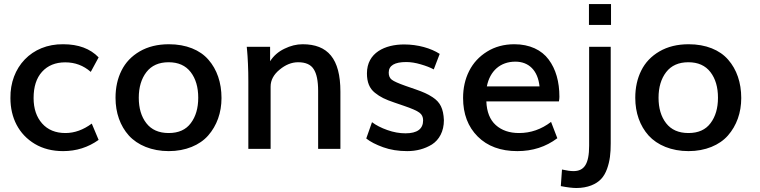

<svg xmlns="http://www.w3.org/2000/svg" viewBox="-20 -731 3731 943"><path d="M290 11.2C355 11.2 413.1 -7.3 464.4 -43.9L430.7 -124C389.2 -93.3 346.2 -77.6 301.3 -77.6C252.9 -77.6 214.8 -93.3 187 -124.5C159.2 -155.8 145 -197.3 145 -249.5C145 -304.7 158.7 -347.7 186.5 -378.4C214.4 -409.2 252.4 -424.8 300.3 -424.8C348.6 -424.8 390.1 -409.2 425.8 -377.9L464.4 -449.2C422.9 -492.2 365.2 -513.7 290.5 -513.7C134.8 -515.6 28.8 -400.4 31.2 -249C31.2 -152.8 71.8 -71.3 151.4 -23.9C190.9 -0.5 237.3 11.2 290 11.2Z M809.1 11.2C891.6 11.2 960.9 -18.1 1002.4 -65.4C1044.9 -113.8 1067.9 -177.2 1067.9 -249.5C1067.9 -325.7 1045.4 -390.1 1003.9 -437.5C962.4 -485.8 894 -513.7 809.6 -513.7C754.4 -513.7 706.5 -502 666 -478.5C626 -455.1 596.2 -423.8 576.7 -384.3C557.1 -345.2 547.4 -300.8 547.4 -250.5C547.4 -176.8 570.3 -112.8 612.8 -65.4C655.8 -18.1 725.1 11.2 809.1 11.2ZM808.6 -77.6C760.3 -77.6 723.6 -93.8 698.7 -126C673.8 -158.2 661.6 -199.7 661.6 -251C661.6 -302.7 674.3 -344.7 699.2 -377C724.1 -409.2 760.7 -425.3 808.1 -425.3C855.5 -425.3 891.6 -409.2 916.5 -377C941.4 -344.7 953.6 -302.7 953.6 -251C953.6 -199.7 941.4 -158.2 917 -126C893.1 -93.8 856.9 -77.6 808.6 -77.6Z M1309.1 0V-305.7C1309.1 -336.9 1323.7 -364.7 1353 -388.7C1382.3 -413.1 1412.6 -425.3 1444.3 -425.3C1481 -425.3 1506.3 -414.1 1520.5 -391.6C1535.2 -369.6 1542.5 -333.5 1542.5 -284.2V0H1651.9V-280.8C1651.9 -442.9 1589.8 -513.7 1466.3 -513.7C1436.5 -513.7 1406.7 -506.3 1377 -491.7C1347.2 -477.5 1323.7 -457 1306.6 -430.2V-501H1191.9L1193.8 -481C1195.3 -467.8 1196.3 -446.8 1197.8 -418.5C1199.2 -390.1 1199.7 -360.8 1199.7 -330.6V0Z M1980 11.2C2024.9 11.2 2065.9 0.5 2101.6 -21.5C2137.2 -44.4 2160.2 -85.9 2160.2 -140.6C2157.7 -197.8 2142.1 -229 2105 -253.4C2092.3 -261.7 2080.1 -268.6 2067.9 -273.9C2055.7 -279.3 2040.5 -285.6 2021.5 -292L1996.1 -300.8C1981.4 -306.2 1973.6 -308.6 1972.2 -309.1C1937.5 -321.3 1914.6 -331.5 1904.3 -339.4C1894 -347.2 1889.2 -358.9 1889.2 -374.5C1889.2 -409.2 1918 -426.3 1975.6 -426.3C1997.6 -426.3 2021.5 -422.4 2046.4 -415C2071.8 -407.7 2093.3 -399.4 2110.4 -390.1L2139.6 -466.3C2096.7 -494.1 2032.7 -512.7 1964.8 -512.7C1871.6 -512.7 1782.2 -472.7 1782.2 -370.6C1782.2 -327.6 1794.4 -296.9 1821.3 -275.4C1848.1 -253.9 1872.1 -242.7 1916.5 -227.5L1963.4 -211.4C2002.4 -198.2 2027.8 -187 2040 -177.7C2052.2 -168.9 2058.1 -156.2 2058.1 -140.1C2058.1 -97.7 2029.3 -76.2 1971.2 -76.2C1942.4 -76.2 1912.6 -81.5 1882.3 -92.3C1852.1 -103 1827.1 -115.7 1807.1 -130.9L1778.8 -50.8C1798.8 -34.7 1826.7 -20.5 1861.8 -7.8C1897 4.9 1936.5 11.2 1980 11.2Z M2371.1 -306.6C2386.2 -382.8 2437.5 -428.2 2511.2 -428.2C2577.1 -428.2 2621.6 -385.3 2629.9 -306.6ZM2521 11.2C2595.7 11.2 2661.1 -9.8 2717.3 -52.2L2686.5 -132.3C2638.7 -95.7 2586.4 -77.6 2529.3 -77.6C2481.9 -77.6 2443.8 -90.8 2415 -116.7C2386.2 -142.6 2370.6 -181.6 2368.7 -232.9H2725.1C2726.6 -241.2 2727.5 -248.5 2727.5 -255.4C2727.5 -329.6 2710 -391.6 2674.8 -438.5C2640.1 -485.8 2581.1 -513.7 2506.3 -513.7C2455.6 -513.7 2410.6 -501.5 2372.1 -477.5C2333.5 -453.6 2304.2 -421.9 2284.2 -382.3C2264.2 -342.8 2254.4 -298.3 2254.4 -250C2254.4 -171.4 2278.3 -108.4 2326.2 -60.5C2374 -12.7 2439 11.2 2521 11.2Z M2981 -608.4V-710.9H2872.6V-608.4ZM2811 192.4C2866.2 192.4 2908.7 173.8 2932.6 147.9C2944.8 134.8 2954.1 118.7 2961.4 98.6C2975.6 59.1 2979.5 22.5 2979.5 -26.9V-501H2873.5V-15.6C2873.5 75.7 2848.6 109.4 2796.4 109.4C2782.2 109.4 2763.7 106.9 2740.2 101.6L2734.4 183.1C2767.1 189.5 2792.5 192.4 2811 192.4Z M3361.8 11.2C3444.3 11.2 3513.7 -18.1 3555.2 -65.4C3597.7 -113.8 3620.6 -177.2 3620.6 -249.5C3620.6 -325.7 3598.1 -390.1 3556.6 -437.5C3515.1 -485.8 3446.8 -513.7 3362.3 -513.7C3307.1 -513.7 3259.3 -502 3218.8 -478.5C3178.7 -455.1 3148.9 -423.8 3129.4 -384.3C3109.9 -345.2 3100.1 -300.8 3100.1 -250.5C3100.1 -176.8 3123 -112.8 3165.5 -65.4C3208.5 -18.1 3277.8 11.2 3361.8 11.2ZM3361.3 -77.6C3313 -77.6 3276.4 -93.8 3251.5 -126C3226.6 -158.2 3214.4 -199.7 3214.4 -251C3214.4 -302.7 3227.1 -344.7 3252 -377C3276.9 -409.2 3313.5 -425.3 3360.8 -425.3C3408.2 -425.3 3444.3 -409.2 3469.2 -377C3494.1 -344.7 3506.3 -302.7 3506.3 -251C3506.3 -199.7 3494.1 -158.2 3469.7 -126C3445.8 -93.8 3409.7 -77.6 3361.3 -77.6Z"/></svg>

Font: Ride SemiBold
Style: Regular
Weight: 600
Version: Version 3.000